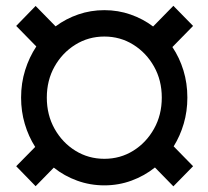

<svg xmlns="http://www.w3.org/2000/svg" viewBox="-20 -638 728 671"><path d="M53.7 -296.9Q53.7 -347.7 67.9 -392.8Q82 -438 106.9 -475.6L36.6 -547.4L104.5 -617.2L174.3 -545.9Q210.4 -572.8 253.7 -587.6Q296.9 -602.5 344.7 -602.5Q392.6 -602.5 436 -587.4Q479.5 -572.3 515.1 -545.4L585.9 -617.7L654.8 -547.4L582.5 -473.6Q607.4 -436.5 621.1 -391.8Q634.8 -347.2 634.8 -296.9Q634.8 -249 622.1 -205.8Q609.4 -162.6 586.9 -126.5L654.8 -57.1L585.9 13.2L521.5 -52.7Q484.9 -23.4 439.7 -6.8Q394.5 9.8 344.7 9.8Q294.9 9.8 249.8 -6.6Q204.6 -22.9 168 -52.2L104.5 12.7L36.6 -57.1L103 -124.5Q79.6 -161.1 66.7 -204.8Q53.7 -248.5 53.7 -296.9ZM143.6 -296.9Q143.6 -236.3 170.7 -188Q197.8 -139.6 243.4 -111.3Q289.1 -83 344.7 -83Q400.4 -83 445.8 -111.3Q491.2 -139.6 518.3 -188Q545.4 -236.3 545.4 -296.9Q545.4 -357.4 518.3 -405.5Q491.2 -453.6 445.8 -481.9Q400.4 -510.3 344.7 -510.3Q289.1 -510.3 243.4 -481.9Q197.8 -453.6 170.7 -405.5Q143.6 -357.4 143.6 -296.9Z"/></svg>

Font: Vazirmatn RD FD ExtraBold
Style: Regular
Weight: 800
Designer: Saber Rastikerdar
Foundry: Saber Rastikerdar
Version: Version 33.003